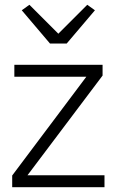

<svg xmlns="http://www.w3.org/2000/svg" viewBox="-20 -783 486 803"><path d="M31 0V-49L341 -462H40V-512H409V-467L95 -50H417V0ZM189 -601 71 -740 103 -763 224 -642 345 -763 377 -740 259 -601Z"/></svg>

Font: Plexus Sans Light
Style: Regular
Weight: 300
Version: Version 2.001;PS 002.001;hotconv 1.0.70;makeotf.lib2.5.58329